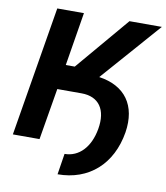

<svg xmlns="http://www.w3.org/2000/svg" viewBox="-96 -806 917 1060"><g transform="rotate(10 362.5 -276.5)"><path d="M215.9 -289.1H351.9C449.2 -289.1 496.4 -222.3 476.9 -111.5C458.8 -7.5 398.4 56.5 317.5 56.5L299 174C474.1 174 598 63.6 628.2 -119.3C652.3 -273.1 579.9 -373.2 432.5 -394.5L724.8 -727.3H543.3L289.4 -427.9H239L288 -727.3H138.5L17.8 0H167.3Z"/></g></svg>

Font: Magic Ui Pro
Style: Bold Italic
Weight: 700
Italic angle: -9.39999°
Designer: Stefan Endress, Andreas Faust
Version: Version 1.000;FEAKit 1.0